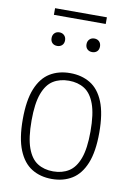

<svg xmlns="http://www.w3.org/2000/svg" viewBox="-95 -926 689 996"><g transform="rotate(10 249.0 -428.0)"><path d="M249 9Q188.5 9 143.2 -18.8Q98 -46.5 72.8 -108Q47.5 -169.5 47.5 -270Q47.5 -370.5 72.5 -431.8Q97.5 -493 142.8 -520.8Q188 -548.5 249 -548.5Q309.5 -548.5 355 -521Q400.5 -493.5 425.5 -432.2Q450.5 -371 450.5 -270Q450.5 -170 425.5 -108.5Q400.5 -47 355.2 -19Q310 9 249 9ZM249 -31Q296.5 -31 331.2 -52.8Q366 -74.5 385.2 -126.2Q404.5 -178 404.5 -268.5Q404.5 -360.5 385.2 -412.8Q366 -465 331.2 -486.8Q296.5 -508.5 249 -508.5Q201.5 -508.5 166.8 -487Q132 -465.5 112.8 -413.8Q93.5 -362 93.5 -272Q93.5 -180 112.8 -127.2Q132 -74.5 166.8 -52.8Q201.5 -31 249 -31ZM341 -675.5Q325.5 -675.5 315.5 -685Q305.5 -694.5 305.5 -711Q305.5 -727 315.5 -737Q325.5 -747 341 -747Q357 -747 366.8 -737Q376.5 -727 376.5 -711Q376.5 -694.5 366.8 -685Q357 -675.5 341 -675.5ZM157 -675.5Q141 -675.5 131.2 -685Q121.5 -694.5 121.5 -711Q121.5 -727 131.2 -737Q141 -747 157 -747Q172.5 -747 182.5 -737Q192.5 -727 192.5 -711Q192.5 -694.5 182.5 -685Q172.5 -675.5 157 -675.5ZM112.5 -831.5V-866.5H385.5V-831.5Z"/></g></svg>

Font: Encode Sans SemiCondensed SemiCondensed ExtraLight
Style: Regular
Weight: 200
Width: 4
Designer: Multiple Designers
Foundry: Impallari Type
Version: Version 3.000; ttfautohint (v1.8.3) -l 8 -r 50 -G 200 -x 14 